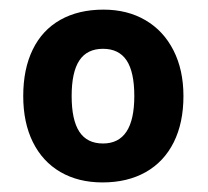

<svg xmlns="http://www.w3.org/2000/svg" viewBox="-20 -742 428 395"><path d="M190.9 -366.7Q141.1 -366.7 104.2 -388.2Q67.4 -409.7 47.6 -449.7Q27.8 -489.7 27.8 -544.4Q27.8 -600.1 47.4 -640.1Q66.9 -680.2 104.2 -701.2Q141.6 -722.2 192.9 -722.2Q242.2 -722.2 279.3 -700.4Q316.4 -678.7 336.9 -638.4Q357.4 -598.1 357.4 -544.4Q357.4 -489.3 337.4 -449.2Q317.4 -409.2 279.8 -387.9Q242.2 -366.7 190.9 -366.7ZM191.9 -446.8Q256.3 -446.8 256.3 -544.4Q256.3 -593.8 240.5 -617.7Q224.6 -641.6 191.9 -641.6Q159.2 -641.6 143.3 -617.7Q127.4 -593.8 127.4 -544.4Q127.4 -495.1 143.3 -470.9Q159.2 -446.8 191.9 -446.8Z"/></svg>

Font: Viking Open Sans
Style: Bold
Weight: 700
Foundry: Ascender Corporation
Version: Version 2.001